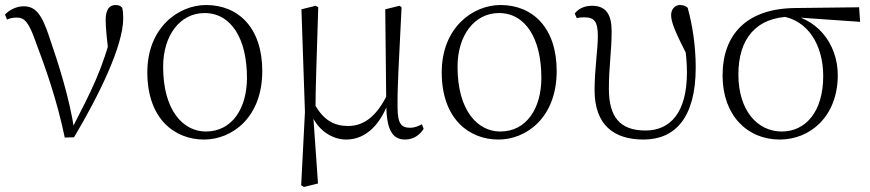

<svg xmlns="http://www.w3.org/2000/svg" viewBox="-20 -542 3468 765"><path d="M238 6 275 5C375 -163 471 -360 471 -469C471 -485 470 -497 467 -511C461 -518 454 -522 441 -522C415 -522 401 -503 401 -462C401 -430 406 -384 415 -311L429 -427C389 -264 342 -177 269 -34L263 -24H276C256 -154 214 -285 176 -396C147 -483 123 -517 74 -517C48 -517 18 -504 0 -484L8 -464C18 -469 31 -472 47 -472C77 -472 94 -454 119 -384C161 -273 207 -144 238 6Z M793 14C903 14 1025 -72 1025 -259C1025 -431 930 -522 801 -522C691 -522 567 -432 567 -254C567 -67 677 14 793 14ZM800 -18C712 -18 630 -99 630 -276C630 -402 698 -490 795 -490C901 -490 964 -388 964 -232C964 -112 906 -18 800 -18Z M1180 196 1191 203 1247 189 1228 -82 1237 -99C1237 -202 1242 -299 1248 -513L1238 -519L1181 -505L1195 -96ZM1594 14C1629 14 1654 -6 1668 -29L1661 -47C1647 -40 1634 -33 1614 -33C1580 -33 1564 -48 1564 -115C1563 -197 1569 -285 1580 -513L1572 -519L1515 -505L1519 -127V-124C1520 -26 1543 14 1594 14ZM1359 14C1439 14 1500 -47 1535 -155H1537L1524 -167C1482 -81 1432 -40 1367 -40C1313 -40 1267 -62 1231 -132L1215 -97H1217C1240 -26 1302 14 1359 14Z M1966 14C2076 14 2198 -72 2198 -259C2198 -431 2103 -522 1974 -522C1864 -522 1740 -432 1740 -254C1740 -67 1850 14 1966 14ZM1973 -18C1885 -18 1803 -99 1803 -276C1803 -402 1871 -490 1968 -490C2074 -490 2137 -388 2137 -232C2137 -112 2079 -18 1973 -18Z M2544 14C2669 14 2752 -72 2752 -273C2752 -362 2738 -446 2720 -511C2713 -518 2702 -522 2689 -522C2669 -522 2654 -505 2654 -482C2654 -452 2671 -413 2727 -303L2722 -370L2707 -373C2714 -325 2717 -290 2717 -253C2717 -94 2651 -22 2552 -22C2450 -22 2406 -76 2406 -189C2406 -276 2417 -338 2417 -417C2417 -481 2397 -519 2339 -519C2307 -519 2283 -506 2270 -488L2278 -470C2286 -472 2297 -473 2308 -473C2349 -473 2362 -455 2362 -398C2362 -343 2349 -267 2349 -183C2349 -43 2427 14 2544 14Z M3087 14C3208 14 3318 -78 3318 -243C3318 -369 3232 -478 3101 -487L3091 -478C3202 -462 3260 -359 3260 -239C3260 -96 3189 -18 3095 -18C2997 -18 2922 -103 2922 -245C2922 -386 2991 -475 3136 -476L3149 -473L3407 -455L3403 -513L3148 -510C2953 -508 2859 -403 2859 -241C2859 -84 2956 14 3087 14Z"/></svg>

Font: Source Han Serif CN VF
Style: Regular
Weight: 250
Designer: Ryoko NISHIZUKA 西塚涼子 (kana & ideographs); Frank Grießhammer (Latin, Greek & Cyrillic); Wenlong ZHANG 张文龙 (bopomofo); San
Foundry: Adobe
Version: Version 2.002;hotconv 1.1.0;makeotfexe 2.6.0